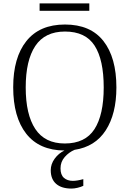

<svg xmlns="http://www.w3.org/2000/svg" viewBox="-20 -868 757 1120"><path d="M501 -805H211V-848H501ZM333 114Q333 152 353 169.5Q373 187 405 187Q430 187 466 177V216Q451 223 432 227.5Q413 232 397 232Q339 232 307.5 204.5Q276 177 276 125Q276 89 299 57.5Q322 26 356 10Q209 9 133 -88Q57 -185 57 -359Q57 -532 134 -628.5Q211 -725 359 -725Q508 -725 583.5 -628.5Q659 -532 659 -358Q659 -204 597 -108Q535 -12 415 6Q382 20 357.5 48Q333 76 333 114ZM358 -31Q477 -31 531 -114.5Q585 -198 585 -358Q585 -519 532 -601.5Q479 -684 359 -684Q242 -684 186 -600Q130 -516 130 -358Q130 -200 186 -115.5Q242 -31 358 -31Z"/></svg>

Font: Noto Serif Light
Style: Regular
Weight: 300
Designer: Monotype Design Team
Foundry: Monotype Imaging Inc.
Version: Version 1.001